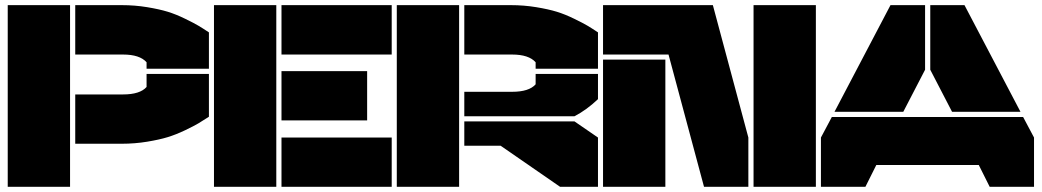

<svg xmlns="http://www.w3.org/2000/svg" viewBox="-20 -720 4015 740"><path d="M9.8 0V-700.2H250V0ZM270 -166V-356H454.1Q519.5 -356 544.9 -384.8V-435.1H785.2V-270Q760.3 -253.9 744.4 -244.4Q728.5 -234.9 693.4 -218Q658.2 -201.2 626.2 -191.4Q594.2 -181.6 546.9 -173.8Q499.5 -166 449.2 -166ZM270 -509.8V-700.2H449.2Q499.5 -700.2 546.9 -692.4Q594.2 -684.6 626.2 -674.8Q658.2 -665 693.1 -647.9Q728 -630.9 744.1 -621.3Q760.3 -611.8 785.2 -595.2V-455.1H544.9V-480Q518.6 -509.8 454.1 -509.8Z M804.7 0V-700.2H1044.9V0ZM1064.9 0V-189.9H1489.7V0ZM1064.9 -255.9V-445.8H1395V-255.9ZM1064.9 -509.8V-700.2H1489.7V-509.8Z M1749.5 0H1509.3V-700.2H1749.5ZM1769.5 -158.2V-252H2194.3L2284.7 -189.9V0H2138.7L1909.7 -158.2ZM1769.5 -272V-366.2H1953.6Q2019 -366.2 2044.4 -395V-435.1H2284.7V-337.9Q2241.2 -296.4 2194.3 -272ZM1769.5 -509.8V-700.2H1948.7Q1999 -700.2 2046.4 -692.4Q2093.8 -684.6 2125.7 -674.8Q2157.7 -665 2192.6 -647.9Q2227.5 -630.9 2243.7 -621.3Q2259.8 -611.8 2284.7 -595.2V-455.1H2044.4V-480Q2018.1 -509.8 1953.6 -509.8Z M2727.5 -700.2 2864.3 -189.9V0H2693.4L2556.6 -509.8H2304.2V-700.2ZM2304.2 0V-490.2H2544.4V0ZM2884.3 0V-700.2H3124.5V0Z M3545.4 -700.2V-451.2L3461.4 -289.1H3196.3L3412.1 -700.2ZM3144 0V-189.9L3186 -269H3923.3L3965.3 -189.9V0H3794.4L3752.4 -84H3357.4L3315.4 0ZM3565.4 -451.2V-700.2H3697.3L3913.1 -289.1H3649.4Z"/></svg>

Font: Nastup Basic
Style: Regular
Weight: 400
Designer: Maksym Kobuzan
Foundry: Zakznak
Version: Version 1.020;FEAKit 1.0